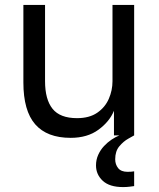

<svg xmlns="http://www.w3.org/2000/svg" viewBox="-20 -550 645 780"><path d="M267 10Q171 10 123 -45Q75 -100 75 -215V-530H163V-220Q163 -146 193.5 -108Q224 -70 293 -70Q343 -70 375 -92Q407 -114 422 -148.5Q437 -183 437 -220V-530H525V0H443V-100Q425 -56 380 -23Q335 10 267 10ZM480 210Q425 210 397.5 184.5Q370 159 370 122Q370 99 379 79Q388 59 402.5 43.5Q417 28 433.5 17Q450 6 465 0H525Q520 3 501 13.5Q482 24 465 44Q448 64 448 97Q448 118 460 133Q472 148 498 148Q506 148 513.5 147.5Q521 147 525 146V206Q518 207 506 208.5Q494 210 480 210Z"/></svg>

Font: Golos Text
Style: Regular
Weight: 400
Designer: A.Korolkova, Vitaly Kuzmin
Foundry: ParaType Ltd
Version: Version 2.004